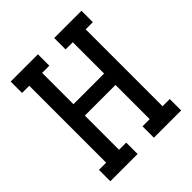

<svg xmlns="http://www.w3.org/2000/svg" viewBox="-200 -868 1001 1001"><g transform="rotate(-45 300.0 -367.5)"><path d="M39 0V-84H92V-651H39V-735H240V-651H187V-420H413V-651H360V-735H561V-651H508V-84H561V0H360V-84H413V-336H187V-84H240V0Z"/></g></svg>

Font: Iosevka Curly Slab MdEx
Style: Regular
Weight: 500
Width: 7
Monospace: yes
Designer: Belleve Invis
Foundry: Belleve Invis
Version: Version 11.1.0; ttfautohint (v1.8.3)